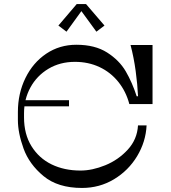

<svg xmlns="http://www.w3.org/2000/svg" viewBox="-20 -920 836 939"><path d="M346.4 -617.5Q273.5 -617.5 216.8 -583.6Q160.1 -549.6 128.8 -492.2Q97.5 -434.8 97.5 -366.1V-346.1Q97.5 -263.8 134 -205Q170.5 -146.2 232.2 -116.1Q294 -85.9 373.9 -85.9Q431.4 -85.9 495.1 -111.9Q558.9 -138 605 -188.3Q651.1 -238.6 654.9 -306.8H696.9Q693.1 -226.9 650.7 -156.4Q608.2 -85.9 537.5 -43.3Q466.8 -0.8 381 -0.8Q263 -0.8 192.8 -58.9Q122.6 -117.1 95.1 -193.7Q67.5 -270.2 67.5 -333.1V-372.1Q67.5 -463.1 104.5 -538.6Q141.5 -614.1 206.5 -657.6Q271.5 -701.1 353.5 -701.1Q444.5 -701.1 504 -663.1Q563.5 -625.1 595 -571.1Q626.5 -517.1 648.5 -449.1H655.1Q652.5 -506.5 643.5 -572.8Q634.5 -639 618.4 -700H726V-411.2H612.5Q596.2 -473.1 558.3 -520Q520.4 -566.9 466.2 -592.2Q412.1 -617.5 346.4 -617.5ZM86.5 -400V-430H317.5V-400ZM265.6 -795 355.1 -900H400.9L491 -795L451.4 -765L364.9 -883.6H391.1L305.2 -765Z"/></svg>

Font: Space Cowgirl
Style: Regular
Weight: 400
Designer: Valery Marier
Foundry: Valery Marier
Version: Version 1.000